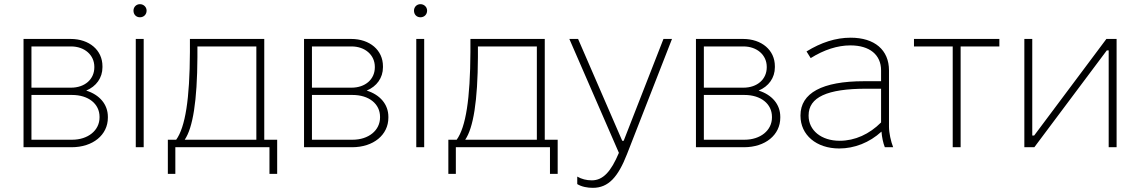

<svg xmlns="http://www.w3.org/2000/svg" viewBox="-20 -707 5475 922"><path d="M93 0H324C426 0 498 -59 498 -142V-146C498 -206 458 -252 394 -272C442 -292 472 -333 472 -384V-389C472 -466 409 -520 319 -520H93ZM131 -286V-484H321C386 -484 433 -443 433 -386V-384C433 -326 387 -286 321 -286ZM131 -36V-251H326C405 -251 458 -208 458 -146V-143C458 -81 403 -36 326 -36Z M652 -624C670 -624 684 -637 684 -656C684 -673 670 -687 652 -687C634 -687 621 -673 621 -656C621 -637 634 -624 652 -624ZM632 0H670V-520H632Z M786 128H822V0H1274V128H1311V-36H1249V-520H892V-457C891 -232 870 -97 826 -36H786ZM867 -36C906 -93 927 -222 928 -433V-484H1211V-36Z M1440 0H1671C1773 0 1845 -59 1845 -142V-146C1845 -206 1805 -252 1741 -272C1789 -292 1819 -333 1819 -384V-389C1819 -466 1756 -520 1666 -520H1440ZM1478 -286V-484H1668C1733 -484 1780 -443 1780 -386V-384C1780 -326 1734 -286 1668 -286ZM1478 -36V-251H1673C1752 -251 1805 -208 1805 -146V-143C1805 -81 1750 -36 1673 -36Z M1999 -624C2017 -624 2031 -637 2031 -656C2031 -673 2017 -687 1999 -687C1981 -687 1968 -673 1968 -656C1968 -637 1981 -624 1999 -624ZM1979 0H2017V-520H1979Z M2133 128H2169V0H2621V128H2658V-36H2596V-520H2239V-457C2238 -232 2217 -97 2173 -36H2133ZM2214 -36C2253 -93 2274 -222 2275 -433V-484H2558V-36Z M2827 195C2902 195 2948 143 2991 33L3207 -520H3166L2975 -31H2968L2756 -520H2714L2952 27C2914 117 2876 159 2822 159C2796 159 2773 153 2752 141V177C2773 190 2801 195 2827 195Z M3322 0H3553C3655 0 3727 -59 3727 -142V-146C3727 -206 3687 -252 3623 -272C3671 -292 3701 -333 3701 -384V-389C3701 -466 3638 -520 3548 -520H3322ZM3360 -286V-484H3550C3615 -484 3662 -443 3662 -386V-384C3662 -326 3616 -286 3550 -286ZM3360 -36V-251H3555C3634 -251 3687 -208 3687 -146V-143C3687 -81 3632 -36 3555 -36Z M4010 6C4083 6 4155 -22 4213 -75C4215 -48 4221 -20 4229 0H4269C4258 -28 4249 -69 4249 -98V-369C4249 -467 4180 -526 4065 -526C3993 -526 3923 -503 3853 -460L3873 -428C3937 -468 4002 -489 4063 -489H4064C4156 -489 4211 -444 4211 -369V-317H4129C3928 -317 3824 -260 3824 -153V-151C3824 -59 3900 6 4010 6ZM4012 -31C3924 -31 3863 -81 3863 -151V-153C3863 -240 3952 -281 4140 -281H4211V-119C4155 -63 4086 -31 4012 -31Z M4555 0H4593V-484H4779V-520H4369V-484H4555Z M4899 0H4947L5295 -465H5304V0H5342V-520H5293L4946 -56H4937V-520H4899Z"/></svg>

Font: Fixel Display ExtraLight
Style: Regular
Weight: 200
Designer: AlfaBravo + MacPaw
Foundry: Kyrylo Tkachov, Marchela Mozhyna, Serhii Makarenko, Maria Weinstein, Zakhar Kryvoshyya
Version: Version 1.211